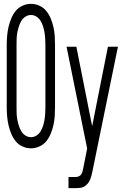

<svg xmlns="http://www.w3.org/2000/svg" viewBox="-20 -763 640 998"><path d="M141 8Q118 8 96.5 -2Q75 -12 61 -29.5Q47 -47 38 -69Q29 -91 24 -113.5Q19 -136 17 -159Q15 -182 15 -205V-530Q15 -553 17 -576Q19 -599 24 -621.5Q29 -644 38 -666Q47 -688 61 -705.5Q75 -723 96.5 -733Q118 -743 141 -743Q164 -743 185.5 -733Q207 -723 221 -705.5Q235 -688 244 -666Q253 -644 258 -621.5Q263 -599 264.5 -576Q266 -553 266 -530V-205Q266 -182 264.5 -159Q263 -136 258 -113.5Q253 -91 244 -69Q235 -47 221 -29.5Q207 -12 185.5 -2Q164 8 141 8ZM141 -50Q157 -50 170.5 -59Q184 -68 192 -82Q200 -96 204.5 -111Q209 -126 211.5 -141.5Q214 -157 215 -173Q216 -189 216 -205V-530Q216 -546 215 -562Q214 -578 211.5 -593.5Q209 -609 204.5 -624Q200 -639 192 -653Q184 -667 170.5 -676Q157 -685 141 -685Q125 -685 111.5 -676Q98 -667 90 -653Q82 -639 77.5 -624Q73 -609 70 -593.5Q67 -578 66.5 -562Q66 -546 66 -530V-205Q66 -189 66.5 -173Q67 -157 70 -141.5Q73 -126 77.5 -111Q82 -96 90 -82Q98 -68 111.5 -59Q125 -50 141 -50ZM336 215V157H373Q382 157 390 153.5Q398 150 402.5 143Q407 136 409 127.5Q411 119 413 110Q413 110 413 110Q413 110 413 110Q413 110 413 110Q413 110 413 110L433 9L326 -520H377L459 -107L541 -520H593L461 125Q459 136 456 147.5Q453 159 448.5 170Q444 181 436.5 190.5Q429 200 419 206Q409 212 397 213.5Q385 215 373 215Z"/></svg>

Font: Iosevka SS04 Light Extended
Style: Regular
Weight: 300
Width: 7
Monospace: yes
Designer: Belleve Invis
Foundry: Belleve Invis
Version: Version 19.0.0; ttfautohint (v1.8.4)